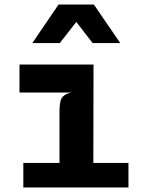

<svg xmlns="http://www.w3.org/2000/svg" viewBox="-20 -832 640 852"><path d="M244 -15V-339.5Q244 -386.5 257.5 -401.8Q271 -417 298.5 -421.5L244 -460.5V-487.5L395 -545.5L394 -15ZM83.5 0V-109H550V0ZM66.5 -421.5V-545.5H395L372.5 -421.5ZM123.5 -641 240 -812H396.5L513.5 -641H391L318.5 -734.5L245.5 -641Z"/></svg>

Font: Spline Sans Mono
Style: Regular
Weight: 400
Monospace: yes
Designer: Eben Sorkin, Mirko Velimirovic
Foundry: Sorkin Type
Version: Version 1.004